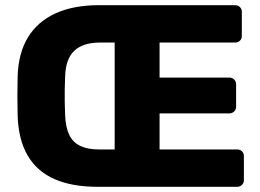

<svg xmlns="http://www.w3.org/2000/svg" viewBox="-20 -720 1004 740"><path d="M356 0Q258 0 190.5 -29.5Q123 -59 87 -120Q51 -181 48 -274Q47 -317 47 -350Q47 -383 48 -427Q51 -516 88 -576.5Q125 -637 194 -668.5Q263 -700 361 -700H886Q897 -700 904.5 -693Q912 -686 912 -675V-581Q912 -570 904.5 -563Q897 -556 886 -556H595V-421H864Q875 -421 882.5 -413.5Q890 -406 890 -395V-308Q890 -298 882.5 -290.5Q875 -283 864 -283H595V-144H894Q905 -144 912.5 -137Q920 -130 920 -119V-25Q920 -15 912.5 -7.5Q905 0 894 0ZM361 -144H422V-556H366Q300 -556 266.5 -524.5Q233 -493 231 -425Q230 -397 229.5 -374Q229 -351 229.5 -328Q230 -305 231 -276Q233 -229 247 -200Q261 -171 289.5 -157.5Q318 -144 361 -144Z"/></svg>

Font: Rubik
Style: Bold
Weight: 700
Designer: Hubert and Fischer
Foundry: Hubert and Fischer
Version: Version 2.300;gftools[0.9.30]